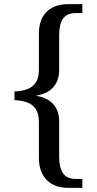

<svg xmlns="http://www.w3.org/2000/svg" viewBox="-20 -780 468 928"><path d="M312 128Q242 128 205 89Q168 50 168 -16V-190Q168 -231 152.5 -253.5Q137 -276 110 -285.5Q83 -295 50 -296V-338Q83 -339 110 -348.5Q137 -358 152.5 -380.5Q168 -403 168 -443V-617Q168 -685 205 -722.5Q242 -760 312 -760H378V-717H348Q304 -717 285 -690.5Q266 -664 266 -612V-441Q266 -392 238.5 -359.5Q211 -327 155 -318V-317Q212 -307 239 -275Q266 -243 266 -193V-20Q266 31 285 58Q304 85 348 85H378V128Z"/></svg>

Font: Noto Serif Vithkuqi
Style: Regular
Weight: 400
Version: Version 1.005